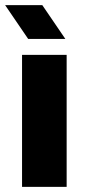

<svg xmlns="http://www.w3.org/2000/svg" viewBox="-36 -729 330 749"><path d="M50 0V-515H224V0ZM74 -577 -16 -709H129L219 -577Z"/></svg>

Font: MuseoModerno Thin ExtraBold
Style: Regular
Weight: 800
Version: Version 1.002